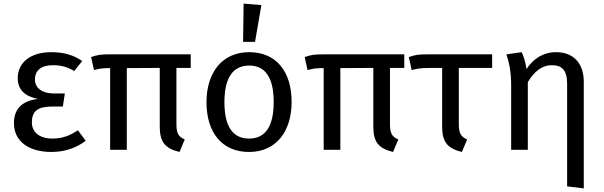

<svg xmlns="http://www.w3.org/2000/svg" viewBox="-20 -827 3333 1060"><path d="M263 -539C151 -539 78 -484 78 -395C78 -331 118 -295 189 -281C110 -271 57 -233 57 -147C57 -45 141 12 264 12C337 12 404 -11 453 -50L410 -108C368 -79 325 -62 269 -62C196 -62 156 -99 156 -151C156 -213 187 -239 271 -239H327L338 -311H277C213 -311 173 -341 173 -388C173 -439 208 -467 272 -467C321 -467 354 -456 390 -435L434 -490C389 -521 337 -539 263 -539Z M1033 -452V-527H590C541 -527 519 -525 483 -512L499 -440C532 -449 545 -451 588 -451V0H680V-451L862 -452V-129C862 -45 889 -8 971 12L1000 -57C967 -72 954 -88 954 -140V-452Z M1356 -465C1443 -465 1491 -401 1491 -264C1491 -126 1443 -62 1355 -62C1267 -62 1219 -126 1219 -263C1219 -401 1268 -465 1356 -465ZM1356 -539C1206 -539 1120 -426 1120 -263C1120 -96 1205 12 1355 12C1504 12 1590 -101 1590 -264C1590 -431 1506 -539 1356 -539ZM1325 -807 1322 -596H1388L1423 -799Z M2212 -452V-527H1769C1720 -527 1698 -525 1662 -512L1678 -440C1711 -449 1724 -451 1767 -451V0H1859V-451L2041 -452V-129C2041 -45 2068 -8 2150 12L2179 -57C2146 -72 2133 -88 2133 -140V-452Z M2697 -452V-527H2344C2295 -527 2273 -525 2237 -512L2253 -440C2286 -449 2299 -451 2352 -452H2421V-129C2421 -45 2448 -8 2530 12L2559 -57C2526 -72 2513 -89 2513 -141V-452Z M3050 -539C2979 -539 2923 -502 2887 -446C2880 -490 2870 -518 2860 -539L2776 -527C2790 -483 2802 -434 2802 -357V0H2894V-374C2929 -430 2969 -467 3028 -467C3079 -467 3111 -443 3111 -365V202L3203 213V-374C3203 -478 3146 -539 3050 -539Z"/></svg>

Font: Fira Math
Style: Regular
Weight: 400
Designer: Xiangdong Zeng
Foundry: Xiangdong Zeng
Version: Version 0.3.4